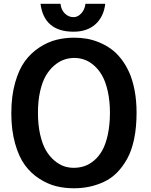

<svg xmlns="http://www.w3.org/2000/svg" viewBox="-20 -984 800 1018"><path d="M374 -784.2Q408.2 -784.2 440.4 -778.6Q472.7 -772.9 505.9 -759.3Q539.1 -745.6 567.9 -725.1Q596.7 -704.6 621.8 -672.6Q647 -640.6 665 -600.3Q683.1 -560.1 693.6 -505.4Q704.1 -450.7 704.1 -386.2Q704.1 -309.6 691.2 -247.3Q678.2 -185.1 654.3 -142.1Q630.4 -99.1 599.6 -68.1Q568.8 -37.1 530.5 -19.5Q492.2 -2 453.4 6.1Q414.6 14.2 371.1 14.2Q322.3 14.2 277.8 3.2Q233.4 -7.8 189 -36.1Q144.5 -64.5 112.3 -108.2Q80.1 -151.9 60.1 -222.7Q40 -293.5 40 -383.8Q40 -474.1 60.1 -545.2Q80.1 -616.2 112.5 -660.2Q145 -704.1 189.5 -732.9Q233.9 -761.7 279.1 -772.9Q324.2 -784.2 374 -784.2ZM374 -676.8Q346.7 -676.8 320.6 -668Q294.4 -659.2 268.8 -637.7Q243.2 -616.2 223.9 -584Q204.6 -551.8 192.9 -500.7Q181.2 -449.7 181.2 -386.2Q181.2 -321.8 192.9 -270.5Q204.6 -219.2 223.6 -186.8Q242.7 -154.3 268.1 -132.8Q293.5 -111.3 318.8 -102.8Q344.2 -94.2 371.1 -94.2Q399.9 -94.2 426.3 -102.8Q452.6 -111.3 478 -132.3Q503.4 -153.3 521.7 -185.5Q540 -217.8 551.3 -268.6Q562.5 -319.3 563 -383.8Q563 -447.3 551.8 -498.3Q540.5 -549.3 522.2 -582Q503.9 -614.7 479 -636.5Q454.1 -658.2 428 -667.5Q401.9 -676.8 374 -676.8ZM194.8 -963.9H300.8Q303.7 -933.1 323.2 -913.1Q342.8 -893.1 370.1 -893.1Q392.6 -893.1 411.1 -913.3Q429.7 -933.6 433.1 -963.9H538.1Q529.8 -894.5 485.8 -855.2Q441.9 -815.9 370.1 -815.9Q213.9 -815.9 194.8 -963.9Z"/></svg>

Font: Junction Bold
Style: Bold
Weight: 700
Designer: Caroline Hadilaksono
Foundry: Caroline Hadilaksono
Version: Version 001.001